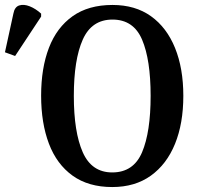

<svg xmlns="http://www.w3.org/2000/svg" viewBox="-118 -745 808 775"><path d="M335 10Q239 10 175 -36Q111 -82 79.5 -165Q48 -248 48 -359Q48 -470 79.5 -552Q111 -634 175 -679.5Q239 -725 336 -725Q428 -725 491.5 -679.5Q555 -634 588.5 -551.5Q622 -469 622 -358Q622 -247 588.5 -164.5Q555 -82 491 -36Q427 10 335 10ZM335 -49Q421 -49 455.5 -130.5Q490 -212 490 -358Q490 -504 455.5 -585Q421 -666 336 -666Q252 -666 216 -585Q180 -504 180 -358Q180 -212 216 -130.5Q252 -49 335 -49ZM-57 -519 -98 -534 -64 -690Q-59 -717 -40.5 -723Q-22 -729 2 -719.5Q26 -710 48 -690V-678Z"/></svg>

Font: Noto Serif Condensed SemiBold
Style: Regular
Weight: 600
Width: 3
Designer: Monotype Design Team
Foundry: Monotype Imaging Inc.
Version: Version 2.013